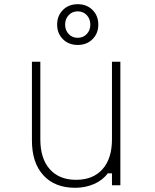

<svg xmlns="http://www.w3.org/2000/svg" viewBox="-20 -882 740 914"><path d="M553 -588V0H513V-57H493Q469 -24 427.5 -6Q386 12 338 12Q241 12 186.5 -47.5Q132 -107 132 -213V-588H172V-219Q172 -127 217 -76.5Q262 -26 342 -26Q423 -26 468 -76.5Q513 -127 513 -219V-588ZM350 -668Q307 -668 279.5 -695.5Q252 -723 252 -765Q252 -807 279.5 -834.5Q307 -862 350 -862Q393 -862 420.5 -834.5Q448 -807 448 -765Q448 -723 420.5 -695.5Q393 -668 350 -668ZM350 -702Q376 -702 393 -720Q410 -738 410 -765Q410 -792 393 -810Q376 -828 350 -828Q324 -828 307 -810Q290 -792 290 -765Q290 -738 307 -720Q324 -702 350 -702Z"/></svg>

Font: Martian Mono Thin
Style: Regular
Weight: 100
Monospace: yes
Designer: Roman Shamin
Foundry: Evil Martians
Version: Version 1.000; ttfautohint (v1.8.4.7-5d5b)